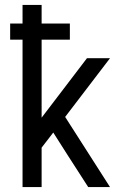

<svg xmlns="http://www.w3.org/2000/svg" viewBox="-20 -755 515 775"><path d="M71 0V-595H21V-660H71V-735H148V-660H262V-595H148V-280L331 -520H424L243 -283L424 0H336L251 -132L195 -220L148 -159V0Z"/></svg>

Font: Iosevka QP
Style: Regular
Weight: 400
Designer: Belleve Invis
Foundry: Belleve Invis
Version: Version 20.0.0; ttfautohint (v1.8.4)